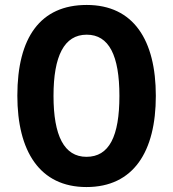

<svg xmlns="http://www.w3.org/2000/svg" viewBox="-20 -811 698 775"><path d="M609 -424C609 -649 519 -791 330 -791C143 -791 50 -660 50 -425C50 -201 140 -56 329 -56C519 -56 609 -199 609 -424ZM196 -424C196 -585 239 -671 330 -671C420 -671 462 -587 462 -424C462 -261 421 -178 329 -178C239 -178 196 -263 196 -424Z"/></svg>

Font: Noto Sans Malayalam UI Condensed
Style: Bold
Weight: 700
Width: 3
Designer: Jelle Bosma - Monotype Design Team
Foundry: Monotype Imaging Inc.
Version: Version 2.104